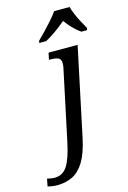

<svg xmlns="http://www.w3.org/2000/svg" viewBox="-287 -834 764 1143"><g transform="rotate(-15 95.5 -263.0)"><path d="M-82 240Q-97 240 -113.5 237.5Q-130 235 -140 232L-131 186Q-123 188 -109.5 190.5Q-96 193 -85 193Q-36 193 -7.5 150.5Q21 108 42 8L134 -426Q137 -441 137 -452Q137 -479 120.5 -486.5Q104 -494 76 -494H63L72 -536H251L136 8Q117 97 86.5 147.5Q56 198 14 219Q-28 240 -82 240ZM36 -619Q56 -638 80.5 -664Q105 -690 129 -717Q153 -744 168 -766H263Q269 -744 280.5 -717Q292 -690 306 -664Q320 -638 331 -619L328 -606H293Q268 -623 244.5 -647.5Q221 -672 204 -696Q176 -672 142 -647.5Q108 -623 76 -606H33Z"/></g></svg>

Font: NotoSerif-Italic
Style: Regular
Weight: 400
Italic angle: -12°
Designer: Monotype Design Team
Foundry: Monotype Imaging Inc.
Version: Version 2.007; ttfautohint (v1.8) -l 8 -r 50 -G 200 -x 14 -D